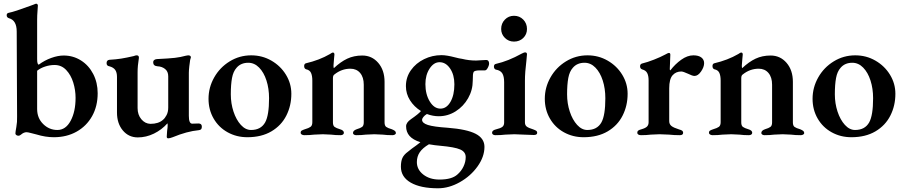

<svg xmlns="http://www.w3.org/2000/svg" viewBox="-20 -725 4870 1034"><path d="M176 -1Q167 -3 148.5 -8Q130 -13 123 -13Q108 -13 93 0Q86 6 80 6Q73 6 68 2.5Q63 -1 63 -6Q63 -14 68 -41Q73 -68 72 -97L70 -555Q70 -616 28 -627Q16 -631 16 -643Q16 -654 27 -656Q58 -662 144 -694L163 -701Q171 -705 175 -705Q179 -705 181.5 -702Q184 -699 184 -695Q184 -689 182 -665.5Q180 -642 180 -618V-407Q180 -377 189 -377Q220 -400 256 -413Q292 -426 323 -426Q374 -426 416 -399.5Q458 -373 482 -326.5Q506 -280 506 -223Q506 -153 476 -99.5Q446 -46 392.5 -16Q339 14 270 14Q225 14 176 -1ZM387 -198Q387 -240 374.5 -280.5Q362 -321 336.5 -348Q311 -375 274 -375Q248 -375 222.5 -366.5Q197 -358 180 -344V-138Q180 -89 212.5 -57Q245 -25 289 -25Q334 -25 360.5 -74.5Q387 -124 387 -198Z M878 11 880 -20Q883 -38 883 -52L882 -61Q851 -26 809 -5.5Q767 15 722 15Q673 15 641.5 -22.5Q610 -60 610 -119V-311Q610 -335 600.5 -348.5Q591 -362 569 -368Q554 -370 554 -385Q554 -401 569 -403Q605 -405 633 -409.5Q661 -414 700 -423Q710 -427 716 -427Q729 -427 728 -413Q721 -370 721 -336V-143Q721 -107 741 -83Q761 -59 790 -58Q834 -58 858 -80Q868 -88 877 -105Q886 -122 886 -146V-314Q886 -340 869 -353.5Q852 -367 828 -368Q805 -370 805 -389Q805 -398 811.5 -402.5Q818 -407 828 -407Q892 -410 922 -413.5Q952 -417 981 -425L993 -427Q1008 -427 1008 -416Q1008 -414 1004 -402Q1002 -391 999.5 -368Q997 -345 997 -333V-101Q997 -59 1015 -59L1049 -60Q1067 -60 1067 -43Q1067 -34 1063.5 -29.5Q1060 -25 1051 -24Q987 -18 910 14Q894 20 886 20Q878 20 878 11Z M1103 -193Q1103 -254 1133.5 -308Q1164 -362 1217 -394.5Q1270 -427 1333 -427Q1392 -427 1441.5 -398.5Q1491 -370 1520 -322.5Q1549 -275 1549 -220Q1549 -156 1522 -102.5Q1495 -49 1441.5 -17.5Q1388 14 1312 14Q1254 14 1206 -12.5Q1158 -39 1130.5 -86.5Q1103 -134 1103 -193ZM1408 -66Q1429 -104 1429 -196Q1429 -248 1415 -291.5Q1401 -335 1375.5 -361Q1350 -387 1317 -387Q1277 -387 1254 -360Q1236 -340 1229.5 -305Q1223 -270 1223 -217Q1223 -168 1237.5 -124Q1252 -80 1277 -52.5Q1302 -25 1332 -25Q1385 -25 1408 -66Z M1599 -10Q1599 -18 1604.5 -21.5Q1610 -25 1622 -29Q1643 -35 1652.5 -42Q1662 -49 1662 -67V-291Q1662 -317 1655 -332.5Q1648 -348 1628 -352Q1618 -356 1618 -369Q1618 -381 1627 -384Q1700 -401 1757 -434Q1759 -435 1764 -438.5Q1769 -442 1773 -442Q1781 -442 1781 -431L1779 -410Q1776 -374 1776 -372Q1776 -360 1778 -358Q1814 -392 1850 -409Q1886 -426 1931 -426Q1983 -426 2017 -386.5Q2051 -347 2051 -284V-66Q2051 -48 2060 -41.5Q2069 -35 2090 -29Q2100 -25 2106 -20.5Q2112 -16 2112 -9Q2112 -3 2106 0Q2100 3 2093 3Q2064 3 2041 0Q2013 -2 1996 -2Q1980 -2 1950 0Q1928 3 1898 3Q1892 3 1886.5 0Q1881 -3 1881 -9Q1881 -22 1901 -29Q1921 -35 1930 -41.5Q1939 -48 1939 -66V-269Q1939 -309 1919.5 -332Q1900 -355 1867 -355Q1820 -355 1781 -324Q1773 -319 1773 -304V-66Q1773 -48 1782 -41.5Q1791 -35 1811 -29Q1832 -23 1832 -10Q1832 -4 1827 -0.5Q1822 3 1814 3Q1786 3 1763 0Q1735 -2 1719 -2Q1704 -2 1672 0Q1648 3 1619 3Q1611 3 1605 -0.5Q1599 -4 1599 -10Z M2614 -382Q2614 -376 2610.5 -367.5Q2607 -359 2602 -352Q2597 -346 2592 -346H2565Q2537 -346 2531 -338Q2528 -332 2527 -322.5Q2526 -313 2526 -291Q2526 -240 2501 -196Q2476 -152 2434 -125.5Q2392 -99 2343 -99Q2311 -99 2279 -111Q2267 -104 2260 -95Q2253 -86 2253 -80Q2253 -62 2284.5 -52Q2316 -42 2391 -37Q2494 -29 2541.5 -4.5Q2589 20 2589 66Q2589 119 2552 171Q2515 223 2456.5 256Q2398 289 2339 289Q2245 289 2192 258.5Q2139 228 2139 173Q2139 144 2147 126Q2155 108 2177 92Q2196 76 2222 58L2244 41Q2204 28 2185.5 7Q2167 -14 2167 -45Q2167 -65 2193 -83Q2235 -112 2247 -127Q2210 -150 2188 -185Q2166 -220 2166 -261Q2166 -309 2193 -347Q2220 -385 2264 -406.5Q2308 -428 2358 -428Q2385 -428 2431 -416Q2453 -410 2469 -408Q2505 -399 2544 -399Q2557 -399 2579 -401L2599 -402Q2606 -402 2610 -397Q2614 -392 2614 -382ZM2427 -271Q2427 -322 2404 -356Q2381 -390 2347 -390Q2316 -390 2293.5 -355.5Q2271 -321 2271 -272Q2271 -217 2294.5 -178.5Q2318 -140 2352 -140Q2385 -140 2406 -176.5Q2427 -213 2427 -271ZM2351 60Q2324 58 2290 52Q2256 72 2240.5 95Q2225 118 2225 148Q2225 188 2259.5 215Q2294 242 2347 242Q2413 242 2443 215Q2464 197 2476 172Q2488 147 2488 121Q2488 93 2458.5 80Q2429 67 2351 60Z M2630 -10Q2630 -23 2650 -28Q2675 -34 2685 -41.5Q2695 -49 2695 -65V-282Q2695 -314 2685 -330Q2675 -346 2651 -350Q2646 -351 2643 -355.5Q2640 -360 2640 -366Q2640 -379 2651 -381Q2717 -396 2789 -436Q2803 -443 2807 -443Q2818 -443 2818 -433L2815 -399Q2807 -335 2807 -291V-66Q2807 -51 2816.5 -43.5Q2826 -36 2852 -28Q2863 -24 2868 -20.5Q2873 -17 2873 -10Q2873 2 2855 2Q2836 2 2800 0Q2768 -2 2750 -2Q2734 -2 2702 0Q2677 3 2648 3Q2640 3 2635 -0.5Q2630 -4 2630 -10ZM2679 -569Q2679 -599 2699 -619.5Q2719 -640 2748 -640Q2778 -640 2798 -619.5Q2818 -599 2818 -569Q2818 -540 2798 -520.5Q2778 -501 2748 -501Q2719 -501 2699 -521Q2679 -541 2679 -569Z M2914 -193Q2914 -254 2944.5 -308Q2975 -362 3028 -394.5Q3081 -427 3144 -427Q3203 -427 3252.5 -398.5Q3302 -370 3331 -322.5Q3360 -275 3360 -220Q3360 -156 3333 -102.5Q3306 -49 3252.5 -17.5Q3199 14 3123 14Q3065 14 3017 -12.5Q2969 -39 2941.5 -86.5Q2914 -134 2914 -193ZM3219 -66Q3240 -104 3240 -196Q3240 -248 3226 -291.5Q3212 -335 3186.5 -361Q3161 -387 3128 -387Q3088 -387 3065 -360Q3047 -340 3040.5 -305Q3034 -270 3034 -217Q3034 -168 3048.5 -124Q3063 -80 3088 -52.5Q3113 -25 3143 -25Q3196 -25 3219 -66Z M3412 -10Q3412 -18 3417.5 -22Q3423 -26 3435 -29Q3456 -35 3464.5 -43.5Q3473 -52 3473 -67V-292Q3473 -317 3465.5 -331.5Q3458 -346 3439 -351Q3427 -355 3427 -368Q3427 -380 3438 -383Q3467 -390 3502.5 -404Q3538 -418 3562 -431Q3578 -440 3582 -440Q3590 -440 3590 -430L3587 -352Q3587 -350 3588 -348Q3589 -346 3590 -346Q3616 -380 3649 -403.5Q3682 -427 3714 -427Q3742 -427 3757 -415.5Q3772 -404 3772 -385Q3772 -364 3755.5 -340Q3739 -316 3720 -316Q3709 -316 3685 -328Q3659 -340 3649 -340Q3620 -340 3602 -319.5Q3584 -299 3584 -249V-73Q3584 -56 3596 -46.5Q3608 -37 3637 -28Q3649 -25 3654 -21Q3659 -17 3659 -10Q3659 3 3641 3Q3610 3 3583 0Q3549 -2 3532 -2Q3517 -2 3485 0Q3461 3 3432 3Q3423 3 3417.5 -0.5Q3412 -4 3412 -10Z M3798 -10Q3798 -18 3803.5 -21.5Q3809 -25 3821 -29Q3842 -35 3851.5 -42Q3861 -49 3861 -67V-291Q3861 -317 3854 -332.5Q3847 -348 3827 -352Q3817 -356 3817 -369Q3817 -381 3826 -384Q3899 -401 3956 -434Q3958 -435 3963 -438.5Q3968 -442 3972 -442Q3980 -442 3980 -431L3978 -410Q3975 -374 3975 -372Q3975 -360 3977 -358Q4013 -392 4049 -409Q4085 -426 4130 -426Q4182 -426 4216 -386.5Q4250 -347 4250 -284V-66Q4250 -48 4259 -41.5Q4268 -35 4289 -29Q4299 -25 4305 -20.5Q4311 -16 4311 -9Q4311 -3 4305 0Q4299 3 4292 3Q4263 3 4240 0Q4212 -2 4195 -2Q4179 -2 4149 0Q4127 3 4097 3Q4091 3 4085.5 0Q4080 -3 4080 -9Q4080 -22 4100 -29Q4120 -35 4129 -41.5Q4138 -48 4138 -66V-269Q4138 -309 4118.5 -332Q4099 -355 4066 -355Q4019 -355 3980 -324Q3972 -319 3972 -304V-66Q3972 -48 3981 -41.5Q3990 -35 4010 -29Q4031 -23 4031 -10Q4031 -4 4026 -0.5Q4021 3 4013 3Q3985 3 3962 0Q3934 -2 3918 -2Q3903 -2 3871 0Q3847 3 3818 3Q3810 3 3804 -0.5Q3798 -4 3798 -10Z M4356 -193Q4356 -254 4386.5 -308Q4417 -362 4470 -394.5Q4523 -427 4586 -427Q4645 -427 4694.5 -398.5Q4744 -370 4773 -322.5Q4802 -275 4802 -220Q4802 -156 4775 -102.5Q4748 -49 4694.5 -17.5Q4641 14 4565 14Q4507 14 4459 -12.5Q4411 -39 4383.5 -86.5Q4356 -134 4356 -193ZM4661 -66Q4682 -104 4682 -196Q4682 -248 4668 -291.5Q4654 -335 4628.5 -361Q4603 -387 4570 -387Q4530 -387 4507 -360Q4489 -340 4482.5 -305Q4476 -270 4476 -217Q4476 -168 4490.5 -124Q4505 -80 4530 -52.5Q4555 -25 4585 -25Q4638 -25 4661 -66Z"/></svg>

Font: EB Garamond SemiBold
Style: Regular
Weight: 600
Designer: Georg Duffner and Octavio Pardo
Foundry: Georg Duffner
Version: Version 1.000